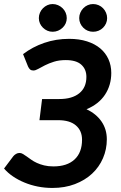

<svg xmlns="http://www.w3.org/2000/svg" viewBox="-34 -922 598 949"><path d="M80 -654.5Q126.5 -690 184.5 -710Q242.5 -730 307.5 -730Q357.5 -730 396.2 -717.5Q435 -705 461.5 -682.8Q488 -660.5 502 -629.5Q516 -598.5 516 -561.5Q516 -501 485 -454Q454 -407 393.5 -382Q441 -360 467.5 -321.8Q494 -283.5 494 -233.5Q494 -184 475 -140Q456 -96 421 -63.5Q386 -31 336.2 -12Q286.5 7 225 7Q187.5 7 152.5 0Q117.5 -7 86.8 -19.8Q56 -32.5 30.2 -50Q4.5 -67.5 -14 -89L31.5 -149.5Q37 -156.5 45.2 -161.2Q53.5 -166 62.5 -166Q71 -166 79.2 -161Q87.5 -156 97.8 -148.8Q108 -141.5 120.2 -132.8Q132.5 -124 148.2 -116.8Q164 -109.5 184.2 -104.5Q204.5 -99.5 230 -99.5Q297.5 -99.5 334.5 -133.8Q371.5 -168 371.5 -231.5Q371.5 -276 341.2 -302Q311 -328 253.5 -328H161L174 -432.5H259.5Q322.5 -432.5 357.8 -461Q393 -489.5 393 -542Q393 -579.5 368 -602.2Q343 -625 291 -625Q258 -625 232.8 -617Q207.5 -609 188.2 -599.2Q169 -589.5 155 -581.5Q141 -573.5 131 -573.5Q121 -573.5 115 -578.5Q109 -583.5 104.5 -593.5ZM296 -832.5Q296 -818.5 290.5 -806.2Q285 -794 275.2 -784.8Q265.5 -775.5 252.8 -770.2Q240 -765 226 -765Q212.5 -765 200.2 -770.2Q188 -775.5 178.5 -784.8Q169 -794 163.5 -806.2Q158 -818.5 158 -832.5Q158 -846.5 163.5 -859.2Q169 -872 178.5 -881.5Q188 -891 200.2 -896.5Q212.5 -902 226 -902Q240 -902 252.8 -896.5Q265.5 -891 275.2 -881.5Q285 -872 290.5 -859.2Q296 -846.5 296 -832.5ZM495.5 -832.5Q495.5 -818.5 490 -806.2Q484.5 -794 475.2 -784.8Q466 -775.5 453.2 -770.2Q440.5 -765 426 -765Q412 -765 399.5 -770.2Q387 -775.5 377.8 -784.8Q368.5 -794 363 -806.2Q357.5 -818.5 357.5 -832.5Q357.5 -846.5 363 -859.2Q368.5 -872 377.8 -881.5Q387 -891 399.5 -896.5Q412 -902 426 -902Q440.5 -902 453.2 -896.5Q466 -891 475.2 -881.5Q484.5 -872 490 -859.2Q495.5 -846.5 495.5 -832.5Z"/></svg>

Font: Lato 2
Style: Bold Italic
Weight: 700
Italic angle: -7°
Designer: Lukasz Dziedzic with Adam Twardoch and Botio Nikoltchev
Foundry: tyPoland Lukasz Dziedzic
Version: Version 2.015; 2015-08-06; http://www.latofonts.com/